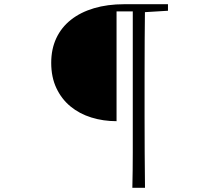

<svg xmlns="http://www.w3.org/2000/svg" viewBox="-20 -754 1040 911"><path d="M533 -179Q470 -179 413.5 -196.5Q357 -214 314.5 -249Q272 -284 247.5 -336Q223 -388 223 -456Q223 -521 247 -572.5Q271 -624 316.5 -660Q362 -696 426 -715Q490 -734 569 -734H637V-700H533ZM608 137Q610 54 610 -30.5Q610 -115 610 -200V-734H668Q667 -651 666.5 -566Q666 -481 666 -395V-201Q666 -116 666.5 -31Q667 54 668 137ZM637 -695V-734H777V-703L646 -695Z"/></svg>

Font: Noto Serif SC ExtraLight ExtraLight
Style: Regular
Weight: 250
Version: Version 2.002-H1;hotconv 1.1.0;makeotfexe 2.6.0